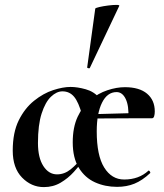

<svg xmlns="http://www.w3.org/2000/svg" viewBox="-20 -751 669 784"><path d="M277 -170 336 -299Q336 -284 345.5 -271Q355 -258 365 -244.5Q375 -231 375 -215Q375 -116 405.5 -67Q436 -18 487 -18Q547 -18 586 -54Q588 -56 591.5 -51.5Q595 -47 593 -44Q561 -14 529 -1Q497 12 458 12Q409 12 368 -6.5Q327 -25 302 -65.5Q277 -106 277 -170ZM333 -267 332 -284 516 -289V-268ZM277 -170Q277 -231 297 -274Q317 -317 349 -343.5Q381 -370 418.5 -382.5Q456 -395 490 -395Q549 -395 580.5 -368.5Q612 -342 612 -296Q612 -285 609.5 -276.5Q607 -268 600 -268H504Q507 -318 493.5 -346.5Q480 -375 456 -375Q418 -375 396.5 -331.5Q375 -288 375 -215ZM159 13Q108 13 70 -26Q32 -65 32 -136Q32 -210 56.5 -259.5Q81 -309 119 -339.5Q157 -370 197 -383Q237 -396 268 -396Q296 -396 330 -386.5Q364 -377 386 -351L315 -282Q301 -334 282.5 -356Q264 -378 235 -378Q211 -378 188 -356Q165 -334 150 -287.5Q135 -241 135 -167Q135 -107 157 -73Q179 -39 213 -39Q243 -39 268.5 -59.5Q294 -80 315 -108L323 -99Q305 -75 281.5 -49Q258 -23 227.5 -5Q197 13 159 13ZM347 -474Q346 -471 340.5 -472.5Q335 -474 336 -476L369 -716Q371 -719 386.5 -722.5Q402 -726 421.5 -728.5Q441 -731 455 -731Q469 -731 467 -727Z"/></svg>

Font: Cormorant Infant Light
Style: Bold
Weight: 700
Version: Version 4.001